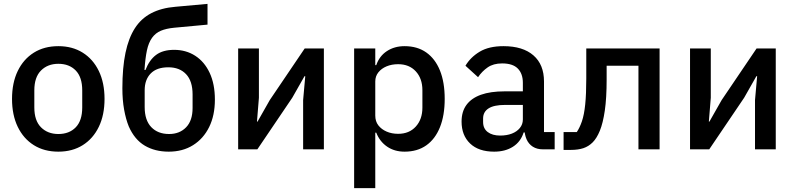

<svg xmlns="http://www.w3.org/2000/svg" viewBox="-20 -770 4098 990"><path d="M281 12Q208 12 154.5 -21.5Q101 -55 71.5 -116Q42 -177 42 -260Q42 -343 71.5 -404Q101 -465 154.5 -498.5Q208 -532 281 -532Q353 -532 406.5 -498.5Q460 -465 489.5 -404Q519 -343 519 -260Q519 -177 489.5 -116Q460 -55 406.5 -21.5Q353 12 281 12ZM281 -79Q337 -79 370.5 -113.5Q404 -148 404 -216V-304Q404 -372 370.5 -406.5Q337 -441 281 -441Q226 -441 191.5 -406.5Q157 -372 157 -304V-216Q157 -148 191.5 -113.5Q226 -79 281 -79Z M850 12Q779 12 726.5 -19Q674 -50 644 -118Q629 -155 620 -204.5Q611 -254 611 -315Q611 -421 627 -497.5Q643 -574 675.5 -624.5Q708 -675 760 -702Q812 -729 884 -735L1050 -750V-643L878 -627Q837 -623 809.5 -611.5Q782 -600 764 -575Q746 -550 737.5 -510Q729 -470 725 -409H730Q750 -461 785 -487Q820 -513 878 -513Q939 -513 986.5 -482.5Q1034 -452 1061 -394.5Q1088 -337 1088 -256Q1088 -175 1058.5 -115Q1029 -55 975.5 -21.5Q922 12 850 12ZM852 -79Q906 -79 939.5 -113.5Q973 -148 973 -213V-283Q973 -352 939.5 -387.5Q906 -423 848 -423Q788 -423 757 -391Q726 -359 726 -305V-218Q726 -150 760 -114.5Q794 -79 852 -79Z M1208 0V-520H1315V-266L1305 -143H1308L1371 -254L1551 -520H1650V0H1543V-254L1554 -377H1550L1487 -266L1307 0Z M1806 200V-520H1915V-434H1920Q1936 -481 1975 -506.5Q2014 -532 2066 -532Q2132 -532 2178 -499.5Q2224 -467 2248.5 -406.5Q2273 -346 2273 -260Q2273 -175 2248.5 -114Q2224 -53 2178 -20.5Q2132 12 2066 12Q2014 12 1976 -14Q1938 -40 1920 -86H1915V200ZM2033 -80Q2090 -80 2124 -117.5Q2158 -155 2158 -215V-305Q2158 -365 2124 -402Q2090 -439 2033 -439Q2000 -439 1973.5 -428Q1947 -417 1931 -397Q1915 -377 1915 -350V-174Q1915 -144 1931 -123.5Q1947 -103 1973.5 -91.5Q2000 -80 2033 -80Z M2840 0H2779Q2749 0 2727.5 -13.5Q2706 -27 2695 -52Q2684 -77 2684 -111V-120L2715 -87H2680Q2665 -39 2625 -13.5Q2585 12 2528 12Q2448 12 2404 -30Q2360 -72 2360 -143Q2360 -195 2385.5 -229.5Q2411 -264 2460 -281.5Q2509 -299 2582 -299H2676V-343Q2676 -390 2650 -416.5Q2624 -443 2569 -443Q2524 -443 2494.5 -422.5Q2465 -402 2445 -372L2380 -431Q2406 -475 2453.5 -503.5Q2501 -532 2576 -532Q2676 -532 2730.5 -484.5Q2785 -437 2785 -350V-89H2840ZM2676 -229H2584Q2527 -229 2499 -211Q2471 -193 2471 -159V-141Q2471 -107 2495 -89Q2519 -71 2559 -71Q2593 -71 2619 -81Q2645 -91 2660.5 -110Q2676 -129 2676 -154Z M2886 3V-89H2954Q2969 -111 2980.5 -144.5Q2992 -178 2997.5 -231.5Q3003 -285 3003 -365V-520H3381V0H3272V-431H3108V-360Q3108 -264 3098.5 -199.5Q3089 -135 3073 -96Q3057 -57 3036 -36Q3015 -15 2988 -6Q2961 3 2923 3Z M3538 0V-520H3645V-266L3635 -143H3638L3701 -254L3881 -520H3980V0H3873V-254L3884 -377H3880L3817 -266L3637 0Z"/></svg>

Font: IBM Plex Sans Medium
Style: Regular
Weight: 500
Designer: Mike Abbink, Paul van der Laan, Pieter van Rosmalen
Foundry: Bold Monday
Version: Version 3.201